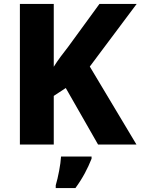

<svg xmlns="http://www.w3.org/2000/svg" viewBox="-20 -734 714 975"><path d="M673 0 436 -396 674 -714H485L326 -496C301 -464 274 -429 253 -395V-714H81V0H253V-247L314 -287L478 0ZM445 72V61H290C288 100 275 167 263 207V221H363C401 169 425 122 445 72Z"/></svg>

Font: Noto Sans Lao ExtraBold
Style: Regular
Weight: 800
Designer: Monotype Design Team
Foundry: Monotype Imaging Inc.
Version: Version 2.003